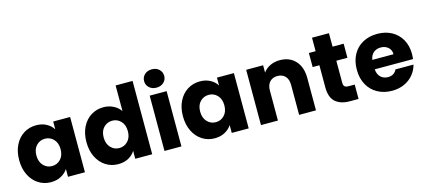

<svg xmlns="http://www.w3.org/2000/svg" viewBox="-61 -1332 4145 1872"><g transform="rotate(-15 2012.0 -396.5)"><path d="M274 -566Q333 -566 377.5 -542Q422 -518 446 -479V-558H617V0H446V-79Q421 -40 376.5 -16Q332 8 273 8Q205 8 149 -27.5Q93 -63 60.5 -128.5Q28 -194 28 -280Q28 -366 60.5 -431Q93 -496 149 -531Q205 -566 274 -566ZM324 -417Q273 -417 237.5 -380.5Q202 -344 202 -280Q202 -216 237.5 -178.5Q273 -141 324 -141Q375 -141 410.5 -178Q446 -215 446 -279Q446 -343 410.5 -380Q375 -417 324 -417Z M953 -566Q1008 -566 1053.5 -543Q1099 -520 1125 -481V-740H1296V0H1125V-80Q1101 -40 1056.5 -16Q1012 8 953 8Q884 8 828 -27.5Q772 -63 739.5 -128.5Q707 -194 707 -280Q707 -366 739.5 -431Q772 -496 828 -531Q884 -566 953 -566ZM1003 -417Q952 -417 916.5 -380.5Q881 -344 881 -280Q881 -216 916.5 -178.5Q952 -141 1003 -141Q1054 -141 1089.5 -178Q1125 -215 1125 -279Q1125 -343 1089.5 -380Q1054 -417 1003 -417Z M1404 -708Q1404 -748 1432.5 -774.5Q1461 -801 1506 -801Q1550 -801 1578.5 -774.5Q1607 -748 1607 -708Q1607 -669 1578.5 -642.5Q1550 -616 1506 -616Q1461 -616 1432.5 -642.5Q1404 -669 1404 -708ZM1591 -558V0H1420V-558Z M1927 -566Q1986 -566 2030.5 -542Q2075 -518 2099 -479V-558H2270V0H2099V-79Q2074 -40 2029.5 -16Q1985 8 1926 8Q1858 8 1802 -27.5Q1746 -63 1713.5 -128.5Q1681 -194 1681 -280Q1681 -366 1713.5 -431Q1746 -496 1802 -531Q1858 -566 1927 -566ZM1977 -417Q1926 -417 1890.5 -380.5Q1855 -344 1855 -280Q1855 -216 1890.5 -178.5Q1926 -141 1977 -141Q2028 -141 2063.5 -178Q2099 -215 2099 -279Q2099 -343 2063.5 -380Q2028 -417 1977 -417Z M2949 -326V0H2779V-303Q2779 -359 2750 -390Q2721 -421 2672 -421Q2623 -421 2594 -390Q2565 -359 2565 -303V0H2394V-558H2565V-484Q2591 -521 2635 -542.5Q2679 -564 2734 -564Q2832 -564 2890.5 -500.5Q2949 -437 2949 -326Z M3379 -145V0H3292Q3199 0 3147 -45.5Q3095 -91 3095 -194V-416H3027V-558H3095V-694H3266V-558H3378V-416H3266V-192Q3266 -167 3278 -156Q3290 -145 3318 -145Z M3993 -238H3606Q3610 -186 3639.5 -158.5Q3669 -131 3712 -131Q3776 -131 3801 -185H3983Q3969 -130 3932.5 -86Q3896 -42 3841 -17Q3786 8 3718 8Q3636 8 3572 -27Q3508 -62 3472 -127Q3436 -192 3436 -279Q3436 -366 3471.5 -431Q3507 -496 3571 -531Q3635 -566 3718 -566Q3799 -566 3862 -532Q3925 -498 3960.5 -435Q3996 -372 3996 -288Q3996 -264 3993 -238ZM3821 -333Q3821 -377 3791 -403Q3761 -429 3716 -429Q3673 -429 3643.5 -404Q3614 -379 3607 -333Z"/></g></svg>

Font: IBM-Poppins
Style: Poppins-Bold
Weight: 700
Designer: Mike Abbink, Paul van der Laan, Pieter van Rosmalen, Ben Mitchell, Mark Frömberg
Foundry: Bold Monday
Version: Version 1.1